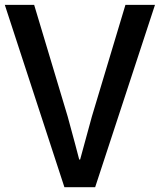

<svg xmlns="http://www.w3.org/2000/svg" viewBox="-20 -779 665 799"><path d="M0 -758.8H122.1L261.7 -293.9Q299.8 -154.3 309.6 -115.2H313.5Q322.3 -147.5 337.9 -204.6Q353.5 -261.7 362.3 -293.9L502 -758.8H625L376 0H248Z"/></svg>

Font: Gothic A1 SemiBold
Style: Regular
Weight: 600
Version: Version 2.50